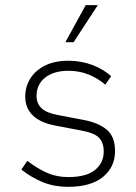

<svg xmlns="http://www.w3.org/2000/svg" viewBox="-20 -716 530 746"><path d="M244 10Q192 10 148 -7.5Q104 -25 63 -57L86 -91Q127 -60 164 -44Q201 -28 245 -28Q315 -28 349 -55.5Q383 -83 383 -127Q383 -162 364.5 -181Q346 -200 295 -209L195 -228Q137 -239 107.5 -267.5Q78 -296 78 -341Q78 -379 97.5 -410.5Q117 -442 154.5 -461Q192 -480 245 -480Q296 -480 339 -463.5Q382 -447 412 -420L389 -387Q360 -412 324 -426.5Q288 -441 246 -441Q189 -441 155.5 -414.5Q122 -388 122 -343Q122 -314 141.5 -295.5Q161 -277 205 -269L305 -250Q363 -239 395 -212Q427 -185 427 -129Q427 -67 380 -28.5Q333 10 244 10ZM234 -552 313 -696H360L266 -552Z"/></svg>

Font: Gantari ExtraLight
Style: Regular
Weight: 250
Designer: Anugrah Pasau
Foundry: Lafontype
Version: Version 1.000